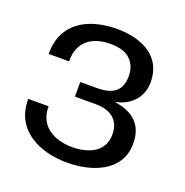

<svg xmlns="http://www.w3.org/2000/svg" viewBox="-106 -641 724 753"><g transform="rotate(20 256.0 -265.0)"><path d="M252 15C352 15 471 -25 471 -144C471 -222 425 -261 351 -272V-274C411 -286 453 -331 453 -393C453 -505 357 -545 259 -545C142 -545 39 -494 39 -364V-361H124V-364C124 -437 170 -481 254 -481C292 -481 321 -472 337 -455C355 -438 364 -415 364 -387C364 -330 335 -300 263 -300H193V-239H279C346 -239 382 -207 382 -149C382 -74 314 -49 250 -49C177 -49 109 -83 109 -165V-168H24V-165C24 -36 139 15 252 15Z"/></g></svg>

Font: Cheyenne Sans
Style: Regular
Weight: 400
Designer: The Public Sans project authors (U.S. Web Design System), Libre Franklin designed by Pablo Impallari and Rodrigo Fuenzal
Foundry: The Cheyenne Sans Project Authors
Version: Version 2.007